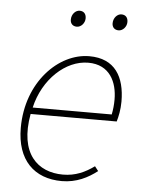

<svg xmlns="http://www.w3.org/2000/svg" viewBox="-50 -707 569 760"><g transform="rotate(5 234.0 -327.0)"><path d="M224 12C282 12 328 -12 364 -40L350 -58C314 -32 276 -14 226 -14C126 -14 49 -82 78 -242H420C426 -262 432 -290 432 -322C432 -420 392 -490 290 -490C168 -490 44 -366 44 -184C44 -56 114 12 224 12ZM84 -268C110 -382 198 -464 288 -464C374 -464 404 -396 404 -328C404 -306 402 -288 398 -268ZM230 -602C246 -602 262 -618 262 -638C262 -656 252 -666 236 -666C220 -666 204 -650 204 -628C204 -612 214 -602 230 -602ZM396 -602C412 -602 428 -618 428 -638C428 -656 418 -666 402 -666C386 -666 370 -650 370 -628C370 -612 380 -602 396 -602Z"/></g></svg>

Font: Source Sans Pro ExtraLight
Style: Italic
Weight: 200
Italic angle: -11°
Designer: Paul D. Hunt
Foundry: Adobe Systems Incorporated
Version: Version 3.006;hotconv 1.0.111;makeotfexe 2.5.65597